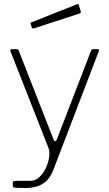

<svg xmlns="http://www.w3.org/2000/svg" viewBox="-20 -776 548 961"><path d="M108 165Q79 165 61.5 164Q44 163 44 155V140Q44 133 49.5 131Q55 129 73 129H133Q157 129 176.5 111Q196 93 209 66Q222 39 226 11Q230 -17 222 -37L33 -518Q31 -523 32.5 -526.5Q34 -530 41 -530H62Q67 -530 70 -528.5Q73 -527 74 -522L248 -78Q252 -69 257 -69.5Q262 -70 266 -82L436 -523Q438 -527 440 -528.5Q442 -530 446 -530H468Q473 -530 475 -527Q477 -524 475 -521L246 77Q236 102 222 119Q208 136 190.5 146Q173 156 152.5 160.5Q132 165 108 165ZM374 -752 384 -720Q387 -712 377 -708L150 -634Q146 -633 143.5 -634Q141 -635 139 -639L134 -654Q131 -662 137 -664L366 -755Q372 -757 374 -752Z"/></svg>

Font: Libre Franklin Thin
Style: Regular
Weight: 100
Designer: Pablo Impallari, Rodrigo Fuenzalida, Nhung Nguyen
Foundry: Impallari Type
Version: Version 3.000